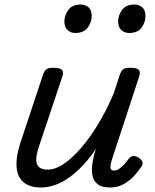

<svg xmlns="http://www.w3.org/2000/svg" viewBox="-20 -815 686 850"><path d="M161 15Q112 15 84.5 -8Q57 -31 53.5 -75.5Q50 -120 70 -182L170 -483Q177 -503 186.5 -509Q196 -515 215 -515Q246 -515 254.5 -505.5Q263 -496 256 -476L152 -165Q142 -136 140.5 -113Q139 -90 151 -77Q163 -64 192 -64Q225 -64 262 -89Q299 -114 338.5 -159.5Q378 -205 415.5 -267Q453 -329 484 -403L510 -483Q517 -503 526.5 -509Q536 -515 555 -515Q586 -515 594.5 -505.5Q603 -496 596 -476L475 -107Q470 -91 469 -80.5Q468 -70 472 -65Q476 -60 485 -60Q496 -60 506.5 -67Q517 -74 528 -85.5Q539 -97 550 -112Q558 -123 569 -124Q580 -125 594 -117Q608 -107 610.5 -97.5Q613 -88 607 -79Q596 -62 577 -40Q558 -18 530.5 -1.5Q503 15 468 15Q431 15 413 1Q395 -13 390 -35Q385 -57 388 -82Q391 -107 397 -131L405 -156Q377 -115 347 -83Q317 -51 286 -29Q255 -7 223.5 4Q192 15 161 15ZM313 -669Q293 -669 279 -682Q265 -695 265 -720Q265 -747 282.5 -771Q300 -795 337 -795Q358 -795 372 -782.5Q386 -770 386 -744Q386 -717 368.5 -693Q351 -669 313 -669ZM552 -669Q531 -669 517 -682Q503 -695 503 -720Q503 -747 520.5 -771Q538 -795 575 -795Q596 -795 610 -782.5Q624 -770 624 -744Q624 -717 607 -693Q590 -669 552 -669Z"/></svg>

Font: Playwrite IN
Style: Regular
Weight: 400
Designer: Veronika Burian, José Scaglione
Foundry: TypeTogether
Version: Version 1.002